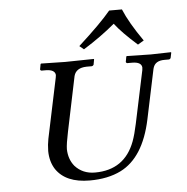

<svg xmlns="http://www.w3.org/2000/svg" viewBox="-49 -694 735 754"><g transform="rotate(-5 318.5 -317.0)"><path d="M459 -646Q481.4 -591.8 533.7 -517.1L509.8 -502.9Q449.7 -556.2 421.9 -592.8Q367.7 -546.9 296.9 -502.9L279.8 -517.1Q368.7 -597.7 408.7 -646ZM274.9 12.2Q180.7 12.2 142.1 -44.9Q122.6 -75.2 122.1 -117.2Q122.6 -143.1 127 -165L176.8 -401.9Q177.7 -406.7 178.2 -412.1Q176.3 -433.6 141.1 -434.1H123Q118.7 -435.5 118.2 -439L122.1 -460L124 -461.9Q125 -461.9 219.2 -460L332 -461.9L333 -460L329.1 -439Q326.2 -434.6 321.8 -434.1H300.8Q259.3 -433.1 251 -401.9L206.1 -186Q196.3 -139.6 195.8 -118.2Q196.8 -78.1 219.2 -50.8Q249.5 -17.1 297.9 -17.1Q415 -17.1 455.6 -126Q465.3 -152.3 474.1 -193.8L518.1 -401.9Q519 -406.7 519 -412.1Q517.1 -433.6 481.9 -434.1H460.9Q457 -435.5 456.1 -439L460 -460L461.9 -461.9Q462.9 -461.9 557.1 -460L636.2 -461.9L637.2 -460L632.8 -439Q630.4 -434.6 626 -434.1H607.9Q571.8 -434.1 563.5 -407.2Q562.5 -404.3 562 -401.9L521 -207Q489.7 -59.1 397.9 -13.2Q346.7 12.2 274.9 12.2Z"/></g></svg>

Font: Linux Libertine Capitals O
Style: Bold Italic Samll Caps
Weight: 400
Italic angle: -12°
Designer: Philipp H. Poll
Foundry: Philipp H. Poll
Version: Version 5.0.4